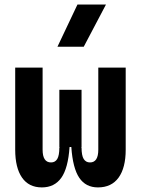

<svg xmlns="http://www.w3.org/2000/svg" viewBox="-20 -815 626 845"><path d="M411.1 9.8Q357.4 9.8 328.9 -32.5Q300.3 -74.7 293.9 -168H286.1Q279.8 -74.7 249.8 -32.5Q219.7 9.8 164.1 9.8Q106.9 9.8 76.9 -33.4Q46.9 -76.7 46.9 -156.2V-517.6H167.5V-156.2Q167.5 -100.1 204.6 -100.1Q222.7 -100.1 231.9 -115.2Q241.2 -130.4 241.2 -166L243.2 -168H241.2V-419.9H338.9V-168H336.9L338.9 -166Q338.9 -130.4 348.4 -115.2Q357.9 -100.1 376 -100.1Q412.6 -100.1 412.6 -156.2V-517.6H533.2V-156.2Q533.2 -76.7 502 -33.4Q470.7 9.8 411.1 9.8ZM232.9 -609.4 320.8 -794.9H446.3L348.6 -609.4Z"/></svg>

Font: CaskaydiaCove NF SemiBold
Style: Regular
Weight: 600
Designer: Aaron Bell
Foundry: Saja Typeworks
Version: Version 2111.001; VTT 6.35;Nerd Fonts 3.2.1